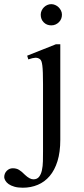

<svg xmlns="http://www.w3.org/2000/svg" viewBox="-97 -669 395 906"><path d="M195.3 -599.6Q195.3 -589.4 191.7 -580.3Q188 -571.3 181.2 -564.5Q174.3 -557.6 165.3 -553.5Q156.2 -549.3 145 -549.3Q123.5 -549.3 109.4 -563.5Q95.2 -577.6 95.2 -599.6Q95.2 -609.9 99.4 -618.9Q103.5 -627.9 110.4 -634.8Q117.2 -641.6 126.2 -645.5Q135.3 -649.4 145 -649.4Q154.3 -649.4 163.3 -645.5Q172.4 -641.6 179.4 -634.8Q186.5 -627.9 190.9 -618.9Q195.3 -609.9 195.3 -599.6ZM187.5 -9.3Q187.5 48.8 174.3 91.3Q161.1 133.8 137.5 161.6Q113.8 189.5 81.3 203.1Q48.8 216.8 10.7 216.8Q-12.7 216.8 -29.3 211.9Q-45.9 207 -56.2 199.7Q-66.4 192.4 -71.5 183.6Q-76.7 174.8 -77.1 167.5Q-77.1 149.4 -65.2 137.2Q-53.2 125 -36.6 125Q-19.5 125 -7.1 132.6Q5.4 140.1 21 156.2Q43.5 177.2 60.5 177.2Q78.1 177.2 87.4 165.3Q96.7 153.3 100.8 134.3Q105 115.2 105.5 92Q106 68.8 106 45.9V-272.5Q106 -304.2 105.2 -325.2Q104.5 -346.2 102.8 -359.6Q101.1 -373 98.4 -379.9Q95.7 -386.7 91.8 -389.6Q82 -397 69.8 -396.5Q57.6 -396 36.6 -388.7L31.2 -406.2L166.5 -460H187.5Z"/></svg>

Font: Doulos SIL Am
Style: Regular
Weight: 400
Designer: Walt Agee, Victor Gaultney, Peter Martin, Debbi Hosken, Becca Hirsbrunner
Foundry: SIL International
Version: Version 5.000